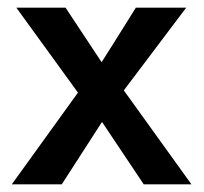

<svg xmlns="http://www.w3.org/2000/svg" viewBox="-20 -479 530 499"><path d="M182.6 -238.3Q142.6 -293 22.5 -459Q53.7 -459 150.4 -459Q173.8 -423.8 244.1 -317.4Q266.6 -352.5 333 -459Q366.2 -459 463.9 -459Q423.8 -405.3 301.8 -244.1Q345.7 -182.6 477.5 0Q447.3 0 353.5 0Q327.1 -40 245.1 -162.1Q218.8 -121.1 140.6 0Q108.4 0 10.7 0Q53.7 -59.6 182.6 -238.3Z"/></svg>

Font: Alata=Ham
Style: Regular
Weight: 400
Designer: Spyros Zevelakis, Eben Sorkin
Version: Version 1.004